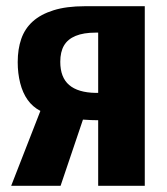

<svg xmlns="http://www.w3.org/2000/svg" viewBox="-20 -598 538 618"><path d="M16 0 110 -241Q85 -254 69 -276.5Q53 -299 45 -330.5Q37 -362 37 -398Q37 -440 48.5 -473Q60 -506 85.5 -529Q111 -552 152.5 -565Q194 -578 253 -578H446V0H296V-211Q290 -211 273.5 -211.5Q257 -212 247 -213L175 0ZM288 -299Q290 -299 292.5 -299Q295 -299 296 -299V-493Q295 -493 292.5 -493Q290 -493 288 -493Q249 -493 223.5 -482.5Q198 -472 186 -451.5Q174 -431 174 -399Q174 -349 202.5 -324.5Q231 -300 288 -299Z"/></svg>

Font: Oswald SemiBold
Style: Regular
Weight: 600
Designer: Vernon Adams
Foundry: Vernon Adams
Version: Version 4.100; ttfautohint (v1.8.1.43-b0c9)